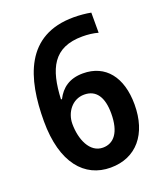

<svg xmlns="http://www.w3.org/2000/svg" viewBox="-136 -814 781 914"><g transform="rotate(-20 255.0 -356.5)"><path d="M267 10C398 10 476 -85 476 -234C476 -373 409 -457 295 -457C226 -457 185 -425 160 -376H155C162 -529 205 -623 353 -623C380 -623 408 -620 432 -613V-715C408 -720 373 -723 345 -723C101 -723 43 -523 43 -306C43 -94 136 10 267 10ZM265 -92C198 -92 166 -170 166 -248C166 -305 205 -360 266 -360C327 -360 357 -314 357 -232C357 -136 320 -92 265 -92Z"/></g></svg>

Font: Noto Sans Devanagari UI SemiCondensed SemiBold
Style: Regular
Weight: 600
Width: 4
Designer: Jelle Bosma - Monotype Design Team
Foundry: Monotype Imaging Inc.
Version: Version 2.004